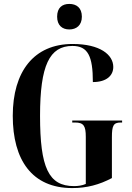

<svg xmlns="http://www.w3.org/2000/svg" viewBox="-20 -948 672 978"><path d="M333 -798C369 -798 397 -819 397 -863C397 -909 369 -928 333 -928C297 -928 271 -909 271 -863C271 -819 297 -798 333 -798ZM348 10C422 10 486 -7 550 -41V-248C550 -307 557 -324 595 -324H602V-334H348V-324H362C406 -324 417 -307 417 -251V-11C399 -3 377 0 357 0C227 0 184 -95 184 -358C184 -615 232 -714 349 -714C428 -714 453 -662 453 -530C524 -530 557 -564 557 -607C557 -669 490 -724 350 -724C152 -724 45 -583 45 -358C45 -133 143 10 348 10Z"/></svg>

Font: Noto Serif Display ExtraCondensed
Style: Bold
Weight: 700
Width: 2
Designer: Monotype Design Team
Foundry: Monotype Imaging Inc.
Version: Version 2.009